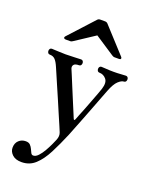

<svg xmlns="http://www.w3.org/2000/svg" viewBox="-157 -746 798 1018"><g transform="rotate(20 242.0 -236.5)"><path d="M93 190Q59 190 41 173Q23 156 23 134Q23 108 39 93Q55 78 78 78Q95 78 103.5 87Q112 96 117 107Q122 118 126.5 127Q131 136 140 136Q154 136 168 121Q182 106 194 85Q206 64 215 44.5Q224 25 228 15Q238 -9 230 -28Q228 -34 217.5 -58Q207 -82 192.5 -116Q178 -150 162 -187.5Q146 -225 131 -259Q116 -293 106 -317Q96 -341 93 -347Q82 -373 70.5 -385Q59 -397 40 -397Q33 -397 29.5 -402Q26 -407 26 -414Q26 -420 29.5 -425Q33 -430 40 -430Q51 -430 72.5 -428.5Q94 -427 118 -427Q142 -427 168.5 -428.5Q195 -430 205 -430Q212 -430 215.5 -425Q219 -420 219 -414Q219 -407 215.5 -402Q212 -397 205 -397Q183 -397 176 -388Q169 -379 173 -367Q176 -361 186.5 -335Q197 -309 211.5 -274.5Q226 -240 240 -206Q254 -172 264 -148.5Q274 -125 275 -122Q280 -110 285 -121Q287 -127 295 -146.5Q303 -166 313.5 -192.5Q324 -219 334 -246Q344 -273 352 -293.5Q360 -314 362 -322Q374 -360 358.5 -378.5Q343 -397 320 -397Q313 -397 309.5 -402Q306 -407 306 -414Q306 -420 309.5 -425Q313 -430 320 -430Q331 -430 348 -428.5Q365 -427 389 -427Q412 -427 430 -428.5Q448 -430 458 -430Q465 -430 468.5 -425Q472 -420 472 -414Q472 -407 468.5 -402Q465 -397 458 -397Q445 -397 427 -380.5Q409 -364 392 -320Q389 -313 378.5 -285Q368 -257 353 -218.5Q338 -180 323 -141Q308 -102 296 -72.5Q284 -43 280 -32Q254 30 228 80.5Q202 131 170 160.5Q138 190 93 190ZM91 -501Q84 -501 81.5 -506Q79 -511 84 -516L213 -657Q219 -663 228 -663H255Q264 -663 270 -657L399 -516Q404 -511 402.5 -506Q401 -501 393 -501H367Q363 -501 360 -502.5Q357 -504 353 -506L242 -579L131 -506Q127 -504 124.5 -502.5Q122 -501 117 -501Z"/></g></svg>

Font: TsukuhouMincho
Style: Regular
Weight: 400
Designer: Iose
Foundry: Typographish
Version: Version 1.001; ttfautohint (v1.8.3)